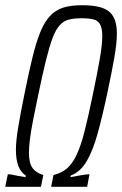

<svg xmlns="http://www.w3.org/2000/svg" viewBox="-24 -716 468 736"><path d="M-4 0 6 -48H9Q14 -48 19 -47Q24 -46 29.5 -45Q35 -44 41.5 -42.5Q48 -41 56 -40Q64 -39 74 -37L75 -43Q55 -56 46 -80.5Q37 -105 37 -142Q37 -175 45.5 -226.5Q54 -278 71 -362Q87 -441 101 -498Q115 -555 130.5 -593Q146 -631 167 -654Q188 -677 217.5 -686.5Q247 -696 290 -696Q326 -696 351.5 -690.5Q377 -685 393 -672.5Q409 -660 416.5 -639Q424 -618 424 -588Q424 -551 414.5 -496.5Q405 -442 388 -362Q369 -272 350.5 -205Q332 -138 308 -97.5Q284 -57 247 -43L246 -37Q253 -38 261 -39.5Q269 -41 276.5 -42.5Q284 -44 291.5 -45Q299 -46 305.5 -47Q312 -48 317 -48H319L310 0H172L181 -45Q213 -53 233.5 -71Q254 -89 270 -123Q286 -157 300.5 -214Q315 -271 333 -359Q350 -440 359 -493Q368 -546 368 -577Q368 -607 360 -622Q352 -637 334.5 -641.5Q317 -646 289 -646Q261 -646 240.5 -641Q220 -636 205 -619.5Q190 -603 178 -571.5Q166 -540 153 -488Q140 -436 124 -359Q112 -302 103.5 -259Q95 -216 91 -184.5Q87 -153 87 -130Q87 -92 100 -73Q113 -54 142 -45L133 0Z"/></svg>

Font: Saira ExtraCondensed Light
Style: Italic
Weight: 300
Width: 2
Italic angle: -12°
Designer: Hector Gatti with collaboration of the Omnibus-Type team
Foundry: Omnibus-Type
Version: Version 1.101